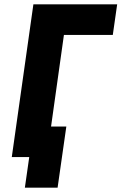

<svg xmlns="http://www.w3.org/2000/svg" viewBox="-20 -720 557 880"><path d="M34 0 133 -700H517L497 -560H273L214 -140H284L244 140H94L114 0Z"/></svg>

Font: Finlandica
Style: Bold Italic
Weight: 700
Italic angle: -8°
Designer: Niklas Ekholm, Juho Hiilivirta, Jaakko Suomalainen
Foundry: Helsinki Type Studio
Version: Version 1.064; ttfautohint (v1.8.4.7-5d5b)